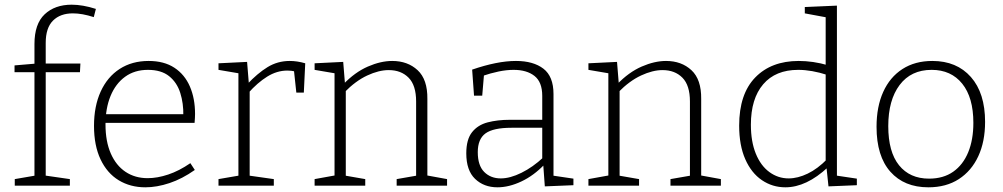

<svg xmlns="http://www.w3.org/2000/svg" viewBox="-20 -792 4278 819"><path d="M43 0V-28L136 -44L127 -35V-493L136 -484H42V-513L136 -521L127 -510V-604Q127 -690 170.5 -731Q214 -772 286 -772Q309 -772 335 -767.5Q361 -763 389 -754L380 -719Q355 -727 333 -731Q311 -735 291 -735Q237 -735 206 -704Q175 -673 175 -609V-510L165 -521H323L321 -484H167L175 -493V-35L167 -44L278 -28V0Z M600 7Q536 7 486.5 -23Q437 -53 409 -112Q381 -171 381 -255Q381 -339 409.5 -401.5Q438 -464 490.5 -498Q543 -532 614 -532Q680 -532 724 -503Q768 -474 790 -423Q812 -372 812 -306Q812 -298 811.5 -289.5Q811 -281 810 -268H414V-305H771L762 -299Q763 -351 749 -395.5Q735 -440 701.5 -467Q668 -494 611 -494Q554 -494 513.5 -464.5Q473 -435 451.5 -382.5Q430 -330 430 -261Q430 -189 452.5 -137.5Q475 -86 515.5 -59Q556 -32 610 -32Q651 -32 697.5 -47.5Q744 -63 792 -96L811 -67Q757 -29 703 -11Q649 7 600 7Z M912 0V-28L1005 -44L997 -33V-489L1006 -478L912 -494V-522L1034 -528L1042 -429L1034 -432Q1078 -479 1121 -505.5Q1164 -532 1216 -532Q1248 -532 1282 -522L1276 -397H1244L1233 -500L1240 -487Q1232 -489 1223 -490Q1214 -491 1206 -491Q1161 -491 1119.5 -465Q1078 -439 1039 -395L1045 -412V-33L1035 -44L1148 -28V0Z M1322 0V-28L1416 -45L1407 -34V-489L1416 -478L1322 -494V-522L1444 -528L1452 -429L1444 -432Q1494 -484 1549 -508Q1604 -532 1653 -532Q1719 -532 1761.5 -492.5Q1804 -453 1803 -370V-34L1794 -45L1887 -28V0H1672V-28L1764 -44L1755 -33V-359Q1755 -428 1723 -460.5Q1691 -493 1638 -493Q1596 -493 1546.5 -470Q1497 -447 1449 -398L1455 -411V-33L1446 -44L1538 -28V0Z M2341 -31 2331 -44 2426 -30V-2L2304 3L2297 -93L2302 -90Q2257 -43 2204 -18Q2151 7 2102 7Q2044 7 2006.5 -29Q1969 -65 1969 -138Q1969 -197 1993.5 -228Q2018 -259 2060 -270Q2102 -281 2155 -281H2301L2293 -273V-383Q2293 -442 2260 -468Q2227 -494 2171 -494Q2141 -494 2107 -487Q2073 -480 2035 -467L2045 -479L2037 -384H2002L1994 -495Q2046 -513 2093 -522.5Q2140 -532 2181 -532Q2255 -532 2298 -499Q2341 -466 2341 -391ZM2018 -143Q2018 -86 2045.5 -58.5Q2073 -31 2116 -31Q2156 -31 2204.5 -55Q2253 -79 2298 -121L2293 -105V-255L2301 -247H2162Q2084 -247 2051 -223Q2018 -199 2018 -143Z M2490 0V-28L2584 -45L2575 -34V-489L2584 -478L2490 -494V-522L2612 -528L2620 -429L2612 -432Q2662 -484 2717 -508Q2772 -532 2821 -532Q2887 -532 2929.5 -492.5Q2972 -453 2971 -370V-34L2962 -45L3055 -28V0H2840V-28L2932 -44L2923 -33V-359Q2923 -428 2891 -460.5Q2859 -493 2806 -493Q2764 -493 2714.5 -470Q2665 -447 2617 -398L2623 -411V-33L2614 -44L2706 -28V0Z M3330 7Q3275 7 3230 -23.5Q3185 -54 3159 -113Q3133 -172 3133 -256Q3133 -391 3201.5 -461.5Q3270 -532 3387 -532Q3417 -532 3448.5 -527.5Q3480 -523 3514 -513L3502 -507V-727L3510 -717L3413 -735V-762L3550 -768V-33L3541 -44L3635 -30V-2L3514 3L3505 -82L3512 -79Q3466 -36 3420.5 -14.5Q3375 7 3330 7ZM3344 -31Q3383 -31 3425.5 -51.5Q3468 -72 3509 -114L3502 -95V-485L3510 -472Q3442 -494 3385 -494Q3288 -494 3235.5 -432.5Q3183 -371 3183 -260Q3183 -188 3204 -136.5Q3225 -85 3262 -58Q3299 -31 3344 -31Z M3957 -532Q4061 -532 4121.5 -463.5Q4182 -395 4182 -272Q4182 -188 4153 -125.5Q4124 -63 4070 -28Q4016 7 3940 7Q3837 7 3778 -59.5Q3719 -126 3719 -251Q3719 -337 3747.5 -400Q3776 -463 3829.5 -497.5Q3883 -532 3957 -532ZM3954 -494Q3866 -494 3817.5 -429.5Q3769 -365 3769 -254Q3769 -144 3815 -87Q3861 -30 3943 -30Q4004 -30 4046 -59.5Q4088 -89 4110 -142.5Q4132 -196 4132 -268Q4132 -376 4084.5 -435Q4037 -494 3954 -494Z"/></svg>

Font: Bitter Thin Light
Style: Regular
Weight: 300
Version: Version 2.002